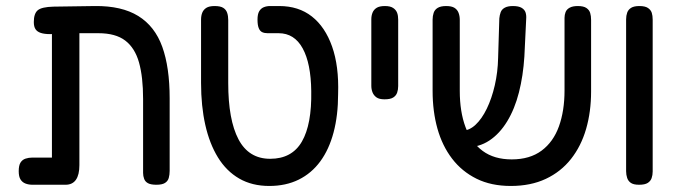

<svg xmlns="http://www.w3.org/2000/svg" viewBox="-20 -602 2245 636"><path d="M88 10Q75 10 64.5 6Q54 2 48 -7.5Q42 -17 42 -35Q42 -54 48 -63.5Q54 -73 64.5 -76.5Q75 -80 87 -80H152V-518L191 -490Q165 -489 146 -489Q127 -489 115 -493Q103 -497 97.5 -505.5Q92 -514 92 -529Q92 -557 105 -568Q118 -579 157 -580L294 -582Q383 -583 438 -549Q493 -515 517.5 -447Q542 -379 542 -276V-36Q542 -23 539 -12.5Q536 -2 526.5 4Q517 10 498 10Q480 10 470.5 5Q461 0 457.5 -9.5Q454 -19 454 -29V-274Q454 -347 440.5 -395Q427 -443 395 -467.5Q363 -492 306 -492H243V-55Q243 -23 231.5 -6.5Q220 10 197 10Z M872 14Q815 14 772.5 -10.5Q730 -35 702 -80.5Q674 -126 660 -188.5Q646 -251 646 -327V-537Q646 -550 650 -560Q654 -570 663.5 -576Q673 -582 691 -582Q710 -582 719.5 -576Q729 -570 732.5 -559.5Q736 -549 736 -536V-327Q736 -205 770 -140.5Q804 -76 875 -76Q947 -76 980 -133Q1013 -190 1011 -300Q1010 -392 982.5 -442Q955 -492 903 -492H866Q856 -492 848.5 -495.5Q841 -499 837 -509Q833 -519 833 -537Q833 -555 838.5 -564.5Q844 -574 853.5 -578Q863 -582 875 -582H905Q969 -582 1013 -547.5Q1057 -513 1080 -448Q1103 -383 1100 -291Q1100 -220 1085 -163.5Q1070 -107 1041 -67.5Q1012 -28 969.5 -7Q927 14 872 14Z M1254 -273Q1236 -273 1227 -279.5Q1218 -286 1214 -296Q1210 -306 1210 -318V-538Q1210 -550 1214 -560Q1218 -570 1227.5 -576Q1237 -582 1255 -582Q1273 -582 1282.5 -575.5Q1292 -569 1295.5 -559.5Q1299 -550 1299 -537V-317Q1299 -305 1295.5 -295Q1292 -285 1282.5 -279Q1273 -273 1254 -273Z M1672 14Q1607 14 1558.5 -10Q1510 -34 1477.5 -76.5Q1445 -119 1429 -176Q1413 -233 1413 -301V-537Q1413 -549 1416.5 -559.5Q1420 -570 1430 -576Q1440 -582 1458 -582Q1476 -582 1485.5 -576Q1495 -570 1499 -559.5Q1503 -549 1503 -536V-301Q1503 -232 1522 -181Q1541 -130 1579 -102Q1617 -74 1675 -74Q1735 -74 1774 -103Q1813 -132 1831.5 -183.5Q1850 -235 1850 -302V-543Q1850 -553 1853.5 -562Q1857 -571 1867 -576.5Q1877 -582 1894 -582Q1913 -582 1922.5 -575.5Q1932 -569 1935 -559Q1938 -549 1938 -536V-299Q1938 -232 1921.5 -175Q1905 -118 1871.5 -75.5Q1838 -33 1788 -9.5Q1738 14 1672 14ZM1500 -114 1485 -169H1510Q1534 -169 1555 -188.5Q1576 -208 1592.5 -242Q1609 -276 1619 -319.5Q1629 -363 1630 -410L1634 -541Q1635 -552 1638.5 -561.5Q1642 -571 1652 -576.5Q1662 -582 1679 -582Q1698 -582 1708 -576Q1718 -570 1721 -560.5Q1724 -551 1723 -539L1717 -415Q1713 -351 1699 -296Q1685 -241 1660 -200Q1635 -159 1601 -136.5Q1567 -114 1524 -114Z M2097 10Q2079 10 2070 4Q2061 -2 2057.5 -12.5Q2054 -23 2054 -35V-538Q2054 -550 2057.5 -560Q2061 -570 2070.5 -576Q2080 -582 2098 -582Q2117 -582 2126.5 -575.5Q2136 -569 2139 -559.5Q2142 -550 2142 -537V-34Q2142 -22 2138.5 -12Q2135 -2 2125.5 4Q2116 10 2097 10Z"/></svg>

Font: Fredoka SemiCondensed
Style: Regular
Weight: 400
Width: 4
Designer: Ben Nathan
Foundry: Milena B. Brandão, Ben Nathan
Version: Version 2.001